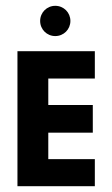

<svg xmlns="http://www.w3.org/2000/svg" viewBox="-20 -640 384 660"><path d="M306 -464H40V0H306V-93H146V-184H299V-279H146V-370H306ZM170 -620C141 -620 118 -597 118 -568C118 -539 141 -516 170 -516C199 -516 222 -539 222 -568C222 -597 199 -620 170 -620Z"/></svg>

Font: Hussar Tani
Style: Bold
Weight: 700
Foundry: Cannot Into Space Fonts
Version: Version 0.92